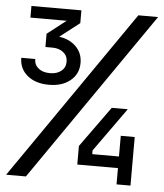

<svg xmlns="http://www.w3.org/2000/svg" viewBox="-52 -776 705 823"><g transform="rotate(5 300.0 -365.0)"><path d="M154 -400Q96 -400 61 -429Q26 -458 26 -505H86Q86 -480 104.5 -465Q123 -450 154 -450Q184 -450 202.5 -465Q221 -480 221 -505Q221 -530 202.5 -545Q184 -560 155 -560H125V-617L206 -680H50V-730H265V-675L180 -609Q225 -603 253 -575Q281 -547 281 -505Q281 -458 246 -429Q211 -400 154 -400ZM5 0 510 -730H595L90 0ZM480 0V-70H305V-150L431 -325H500L365 -136V-120H480V-209H540V0Z"/></g></svg>

Font: JetBrainsMonoNL NF
Style: Regular
Weight: 400
Designer: Philipp Nurullin, Konstantin Bulenkov
Foundry: JetBrains
Version: Version 2.304; ttfautohint (v1.8.4.7-5d5b);Nerd Fonts 3.2.1